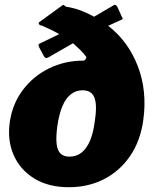

<svg xmlns="http://www.w3.org/2000/svg" viewBox="-20 -774 640 804"><path d="M580 -271Q568 -184 525 -121Q482 -58 416 -24Q350 10 268 10Q184 10 124.5 -26Q65 -62 37.5 -124Q10 -186 21 -263Q32 -339 75.5 -397Q119 -455 185 -487.5Q251 -520 328 -520Q334 -520 337.5 -525Q341 -530 342 -535Q330 -551 317 -564Q304 -577 286 -593L181 -533Q172 -529 167 -534.5Q162 -540 159 -548L146 -572Q137 -588 145 -591L228 -631Q211 -641 193 -649.5Q175 -658 155 -667Q148 -667 144 -672Q140 -677 144 -681L239 -750Q245 -755 247.5 -752.5Q250 -750 256 -746Q290 -741 319.5 -729.5Q349 -718 374 -704L456 -752Q462 -756 467 -751Q472 -746 473 -742L490 -704Q492 -700 493.5 -697.5Q495 -695 490 -692L433 -666Q517 -601 557 -497Q597 -393 580 -271ZM271 -118Q300 -118 321.5 -135Q343 -152 357 -185Q371 -218 377 -267Q384 -312 381 -340.5Q378 -369 364.5 -382.5Q351 -396 326 -396Q298 -396 276.5 -379Q255 -362 241 -328.5Q227 -295 220 -245Q214 -201 217 -172.5Q220 -144 233.5 -131Q247 -118 271 -118Z"/></svg>

Font: Libre Franklin Thin Black
Style: Italic
Weight: 900
Italic angle: -8°
Version: Version 2.000